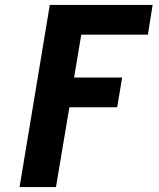

<svg xmlns="http://www.w3.org/2000/svg" viewBox="-20 -755 640 775"><path d="M59 0 181 -735H596L577 -615H308L279 -442H473L453 -322H260L206 0Z"/></svg>

Font: Iosevka SS04 Hv Ex Obl
Style: Regular
Weight: 900
Width: 7
Italic angle: -9°
Monospace: yes
Designer: Belleve Invis
Foundry: Belleve Invis
Version: Version 19.0.0; ttfautohint (v1.8.4)